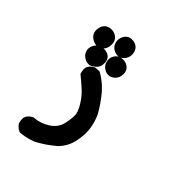

<svg xmlns="http://www.w3.org/2000/svg" viewBox="-139 -363 778 808"><g transform="rotate(30 250.0 40.5)"><path d="M134.8 329.1Q127.4 330.1 120.4 330.3Q113.3 330.6 106.2 330.6Q99.1 330.6 92 330.3Q85 330.1 78.1 329.1Q71.3 328.1 64.5 327.1L62.5 326.7L60.5 325.2Q46.4 314.5 40.5 296.9L40 295.9V294.4Q39.1 278.8 44.9 264.6V263.7L45.9 263.2Q49.3 257.8 54.7 253.7Q60.1 249.5 66.2 247.1Q72.3 244.6 79.6 243.2H81.1H83Q118.7 250.5 156.2 238.3Q192.4 226.6 209 193.8Q226.6 159.2 228.5 140.6Q229 134.8 228.5 127.4Q228 120.1 226.1 110.8Q224.1 101.6 220.7 91.3Q210.9 60.1 194.8 36.1Q178.7 11.2 162.1 -11.7L160.2 -14.2V-16.6Q159.2 -31.7 164.6 -46.4L165 -47.4L166 -48.3Q176.8 -64.5 199.7 -68.4H201.7H203.1L221.7 -64.5L224.6 -63.5L226.6 -61.5Q263.2 -25.9 283.2 22.9Q290 39.1 294.9 52.7Q299.8 66.4 303.2 78.4Q306.6 90.3 308.6 99.6Q313.5 128.4 310.1 162.6Q308.1 180.2 302 199Q295.9 217.8 285.2 238.3Q281.2 245.6 277.1 252Q272.9 258.3 268.1 264.2Q263.2 270 257.8 275.1Q252.4 280.3 246.6 284.9Q240.7 289.6 234.4 293.5Q228 297.4 220.7 300.3Q180.7 318.8 135.7 329.1H135.3ZM174.3 -65.4Q168.9 -66.4 163.6 -68.4Q158.2 -70.3 153.8 -73.7Q149.4 -77.1 145.5 -81.5Q141.6 -85.9 138.9 -90.8Q136.2 -95.7 135 -101.1Q133.8 -106.4 133.8 -112.3Q133.8 -121.6 137.9 -129.9Q142.1 -138.2 149.9 -145.5Q167 -161.1 188 -156.7Q207 -152.3 217.8 -141.6Q224.1 -135.3 226.1 -126Q228 -116.7 226.1 -106.9Q224.6 -100.1 222.2 -94.5Q219.7 -88.9 215.8 -84.2Q211.9 -79.6 207 -76.2Q193.8 -67.9 177.2 -65.4H175.8ZM270.5 -67.4Q254.4 -68.8 241.9 -82.5Q229.5 -96.2 230 -115.2Q230.5 -134.3 244.1 -147Q258.3 -160.6 278.3 -158.2Q287.1 -156.7 294.9 -153.1Q302.7 -149.4 308.6 -143.1Q315.4 -136.2 317.9 -127.7Q320.3 -119.1 318.8 -109.9Q317.9 -105.5 316.7 -101.6Q315.4 -97.7 313.7 -93.8Q312 -89.8 309.6 -86.7Q307.1 -83.5 304.2 -80.6Q292.5 -68.4 272 -67.4H271.5ZM167.5 -149.4Q149.4 -151.9 135.7 -166.5Q128.4 -174.3 125.2 -183.6Q122.1 -192.9 124 -203.1Q126 -211.9 129.9 -219.7Q133.8 -227.5 140.1 -233.4Q147 -240.2 156 -242.4Q165 -244.6 175.3 -243.2Q194.8 -239.3 206.1 -225.1Q217.8 -210.4 213.4 -190.4Q210.9 -181.2 207.5 -174.1Q204.1 -167 198.7 -161.9Q193.4 -156.7 186 -153.8Q178.7 -150.9 170.4 -149.4H168.9ZM264.2 -157.2Q247.6 -159.7 235.4 -171.9Q222.7 -184.6 222.7 -203.1Q222.7 -221.7 236.3 -236.8Q251.5 -252.9 271 -249.5Q289.1 -246.6 300.3 -233.9Q306.2 -227.5 308.3 -219Q310.5 -210.4 309.6 -201.2Q307.1 -181.6 294.4 -170.4Q282.7 -159.7 267.1 -157.2H265.6Z"/></g></svg>

Font: NaikaiFont
Style: Bold
Weight: 700
Version: Version 1.89